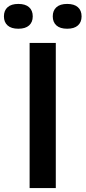

<svg xmlns="http://www.w3.org/2000/svg" viewBox="-78 -959 436 979"><path d="M73 0V-740H206.5V0ZM264.5 -812.5Q228.5 -812.5 209.8 -829.2Q191 -846 191 -875.5Q191 -905.5 209.8 -922.2Q228.5 -939 264.5 -939Q300.5 -939 319.2 -922.2Q338 -905.5 338 -875.5Q338 -846 319.2 -829.2Q300.5 -812.5 264.5 -812.5ZM15.5 -812.5Q-20.5 -812.5 -39.2 -829.2Q-58 -846 -58 -875.5Q-58 -905.5 -39.2 -922.2Q-20.5 -939 15.5 -939Q51.5 -939 70.2 -922.2Q89 -905.5 89 -875.5Q89 -846 70.2 -829.2Q51.5 -812.5 15.5 -812.5Z"/></svg>

Font: Encode Sans Condensed Thin SemiBold
Style: Regular
Weight: 600
Version: Version 3.002